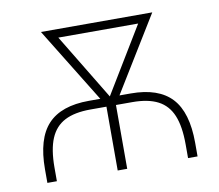

<svg xmlns="http://www.w3.org/2000/svg" viewBox="-64 -605 775 680"><g transform="rotate(-10 323.0 -265.0)"><path d="M53.7 0V-48.8Q53.7 -158.7 101.3 -209.7Q148.9 -260.7 249 -260.7H290L124 -530.3H524.4L358.9 -260.7H399.4Q499 -260.7 546.4 -209.7Q593.8 -158.7 593.8 -48.8V0H559.6V-48.8Q559.6 -114.3 543.2 -153.6Q526.9 -192.9 491.7 -211.2Q456.5 -229.5 399.4 -229.5H340.8V0H306.6V-229.5H249Q191.9 -229.5 156.5 -211.2Q121.1 -192.9 104.5 -153.3Q87.9 -113.8 87.9 -48.8V0ZM324.7 -263.2 468.3 -500H181.2Z"/></g></svg>

Font: Pretendard GOV Thin
Style: Regular
Weight: 100
Designer: Base glyphs from Inter by Rasmus Andersson; Hangeul glyphs from Noto Sans CJK(Source Han Sans) by Jang Soo-young and Kan
Foundry: Kil Hyung-jin
Version: Version 1.309